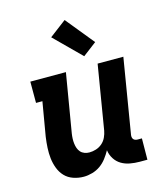

<svg xmlns="http://www.w3.org/2000/svg" viewBox="-115 -862 831 959"><g transform="rotate(-15 300.0 -382.5)"><path d="M200 8Q172 8 146 -1Q120 -10 102.5 -28.5Q85 -47 75.5 -72Q66 -97 63 -123.5Q60 -150 61.5 -178Q63 -206 67 -234L97 -410H64V-520H248L197 -216Q195 -203 194.5 -190Q194 -177 195.5 -164.5Q197 -152 201 -140.5Q205 -129 213 -120Q221 -111 233 -106.5Q245 -102 258 -102Q275 -102 292.5 -107.5Q310 -113 324 -125Q338 -137 346 -154Q354 -171 357 -188L412 -520H545L481 -133Q480 -127 481 -121Q482 -115 485.5 -110.5Q489 -106 495 -104Q501 -102 507 -102H529L528 8H488Q463 8 438.5 3.5Q414 -1 394 -13Q374 -25 361 -45.5Q348 -66 345 -90Q334 -70 319.5 -51Q305 -32 286 -18.5Q267 -5 244 1.5Q221 8 200 8ZM357 -573 222 -707 309 -773 428 -627Z"/></g></svg>

Font: Iosevka HT Extrabold Extended
Style: Italic
Weight: 800
Width: 7
Italic angle: -9°
Monospace: yes
Designer: Belleve Invis
Foundry: Belleve Invis
Version: Version 32.3.0; ttfautohint (v1.8.4)